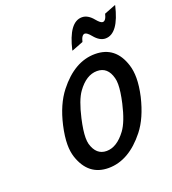

<svg xmlns="http://www.w3.org/2000/svg" viewBox="-136 -844 856 956"><g transform="rotate(-20 291.5 -365.5)"><path d="M232.9 -268.6Q219.2 -208 219.2 -170.4Q219.2 -151.4 222.7 -137.7Q241.2 -73.2 295.9 -73.2Q350.6 -73.2 398.4 -137.7Q428.7 -178.7 449.2 -268.6Q462.9 -328.6 462.9 -366.2Q462.9 -386.2 459 -399.4Q442.4 -463.9 385.7 -463.9Q328.6 -463.9 281.7 -398.4Q253.4 -358.9 232.9 -268.6ZM135.3 -268.1Q158.7 -370.6 208.5 -434.1Q296.9 -546.9 405.3 -546.9Q513.7 -546.9 549.3 -434.1Q559.1 -403.3 559.1 -364.7Q559.1 -322.3 546.9 -268.6Q522 -164.1 473.6 -103Q384.3 9.8 276.4 9.8Q169.9 9.8 132.3 -102.5Q122.6 -132.3 122.6 -168.9Q122.6 -211.9 135.3 -268.1ZM305.7 -601.6Q337.9 -741.2 406.7 -741.2Q438 -741.2 465.8 -707Q485.4 -683.1 497.1 -683.1Q513.7 -683.1 522 -718.3L580.6 -741.2H583.5Q551.3 -601.6 482.4 -601.6Q451.7 -601.6 423.8 -635.7Q404.3 -659.7 392.6 -659.7Q376 -659.7 367.7 -624.5L308.6 -601.6Z"/></g></svg>

Font: Nova Script
Style: Regular
Weight: 400
Italic angle: -13°
Version: Version 2.001